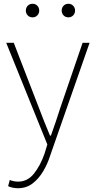

<svg xmlns="http://www.w3.org/2000/svg" viewBox="-20 -754 508 1018"><path d="M74 244Q61 244 47 241Q33 238 23 233L32 200Q40 204 52 206.5Q64 209 76 209Q126 209 160 166.5Q194 124 216 61L231 12L13 -527H53L186 -183Q199 -149 214.5 -109.5Q230 -70 245 -35H250Q263 -70 276 -109.5Q289 -149 300 -183L418 -527H455L245 74Q232 115 209 154Q186 193 153 218.5Q120 244 74 244ZM153 -662Q137 -662 127 -672.5Q117 -683 117 -698Q117 -713 127 -723.5Q137 -734 153 -734Q168 -734 178 -723.5Q188 -713 188 -698Q188 -683 178 -672.5Q168 -662 153 -662ZM343 -662Q327 -662 317 -672.5Q307 -683 307 -698Q307 -713 317 -723.5Q327 -734 343 -734Q358 -734 368 -723.5Q378 -713 378 -698Q378 -683 368 -672.5Q358 -662 343 -662Z"/></svg>

Font: Noto Sans KR Thin Thin
Style: Regular
Weight: 250
Version: Version 2.004-H2;hotconv 1.0.118;makeotfexe 2.5.65603